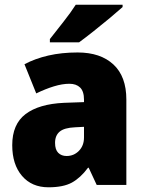

<svg xmlns="http://www.w3.org/2000/svg" viewBox="-20 -786 616 816"><path d="M310 -563Q407 -563 462 -512Q517 -461 517 -363V0H391L357 -73H354Q322 -30 285.5 -10Q249 10 186 10Q115 10 73.5 -38.5Q32 -87 32 -169Q32 -258 88.5 -301Q145 -344 252 -349L337 -352V-362Q337 -398 320.5 -414Q304 -430 275 -430Q245 -430 209 -419Q173 -408 134 -389L84 -513Q129 -537 185.5 -550Q242 -563 310 -563ZM299 -245Q253 -243 233.5 -226.5Q214 -210 214 -179Q214 -150 227.5 -136.5Q241 -123 263 -123Q294 -123 315.5 -145Q337 -167 337 -202V-247ZM501 -756Q481 -738 447.5 -710Q414 -682 378 -653.5Q342 -625 316 -606H192V-620Q217 -652 249 -692.5Q281 -733 302 -766H501Z"/></svg>

Font: Noto Sans Khmer UI SemiCondensed Black
Style: Regular
Weight: 900
Width: 4
Designer: Danh Hong and the Monotype Design Team
Foundry: Monotype Imaging Inc.
Version: Version 2.002; ttfautohint (v1.8.4.7-5d5b)